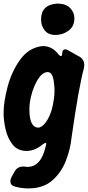

<svg xmlns="http://www.w3.org/2000/svg" viewBox="-28 -831 490 1071"><path d="M281 -636Q241 -636 221 -662Q201 -688 201 -722Q201 -805 291 -811Q340 -811 363.5 -786Q387 -761 387 -729Q387 -684 354.5 -660Q322 -636 281 -636ZM130 220Q93 220 56 210Q43 206 37.5 200.5Q32 195 31 189.5Q30 184 30 180V179Q30 167 38 153Q46 139 54 125Q69 98 102 98L126 100Q191 100 219 14Q230 -24 230 -28Q230 -34 226 -34Q222 -34 211 -26Q166 11 121 11Q70 11 42 -25Q14 -61 3 -110Q-8 -159 -8 -199Q-8 -263 14.5 -347.5Q37 -432 83.5 -497Q130 -562 201 -573L212 -574Q263 -574 299 -527Q307 -518 311 -518Q319 -518 319 -535Q321 -556 336 -556Q342 -556 349 -552L417 -514Q442 -498 442 -468Q442 -459 440 -450Q412 -349 372 -70Q365 1 339 67Q313 133 262.5 176.5Q212 220 130 220ZM187 -119Q215 -124 239.5 -167.5Q264 -211 273 -281Q276 -298 276 -330Q276 -346 273 -369Q267 -429 238 -429Q205 -429 175 -374Q148 -323 138 -257Q136 -237 136 -220Q136 -119 187 -119Z"/></svg>

Font: Bangerz
Style: Bold
Weight: 700
Designer: vernon adams
Foundry: Vernon Adams
Version: Version 2.10;February 7, 2025;FontCreator 13.0.0.2683 64-bit